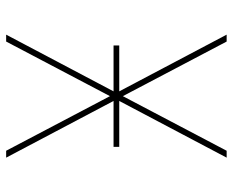

<svg xmlns="http://www.w3.org/2000/svg" viewBox="-88 -688 775 640"><g transform="rotate(-90 300.0 -367.5)"><path d="M95 0 284 -358H131V-377H284L95 -735H118L300 -389L482 -735H505L316 -377H469V-358H316L505 0H482L300 -346L118 0Z"/></g></svg>

Font: Iosevka SS04 Thin Extended
Style: Regular
Weight: 100
Width: 7
Monospace: yes
Designer: Belleve Invis
Foundry: Belleve Invis
Version: Version 19.0.0; ttfautohint (v1.8.4)